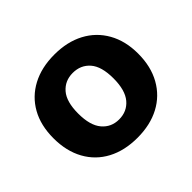

<svg xmlns="http://www.w3.org/2000/svg" viewBox="-123 -663 835 835"><g transform="rotate(-45 294.5 -245.0)"><path d="M294 11Q215 11 156.5 -20Q98 -51 66 -109Q34 -167 34 -246Q34 -325 66 -382Q98 -439 156.5 -470Q215 -501 294 -501Q373 -501 431.5 -470Q490 -439 522.5 -381.5Q555 -324 555 -246Q555 -167 522.5 -109Q490 -51 431.5 -20Q373 11 294 11ZM294 -102Q343 -102 373 -137.5Q403 -173 403 -246Q403 -319 373 -353.5Q343 -388 294 -388Q246 -388 216 -353.5Q186 -319 186 -246Q186 -173 216 -137.5Q246 -102 294 -102Z"/></g></svg>

Font: Nunito Sans 12pt ExtraBold
Style: Regular
Weight: 800
Designer: Vernon Adams
Foundry: Vernon Adams
Version: Version 3.101;gftools[0.9.27]